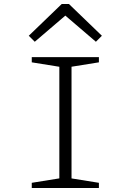

<svg xmlns="http://www.w3.org/2000/svg" viewBox="-20 -941 654 961"><path d="M277 -655H338V0H277ZM139 -629V-655H475V-629L307 -602ZM139 -26 307 -53 475 -26V0H139ZM124 -762 289 -921H316L320 -874L154 -732ZM490 -762 460 -732 294 -874 298 -921H325Z"/></svg>

Font: Intel One Mono Light
Style: Regular
Weight: 300
Monospace: yes
Designer: Fred Shallcrass
Foundry: Frere-Jones Type LLC
Version: Version 1.004